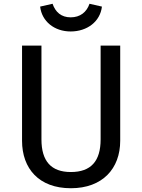

<svg xmlns="http://www.w3.org/2000/svg" viewBox="-20 -986 755 1019"><path d="M355 -819C443 -819 512 -872 521 -951L455 -966C440 -922 406 -894 355 -894C305 -894 274 -922 259 -966L193 -951C202 -872 269 -819 355 -819ZM618 -744H514V-246C514 -131 463 -73 356 -73C251 -73 200 -131 200 -246V-744H97V-239C97 -91 187 13 356 13C524 13 618 -91 618 -239Z"/></svg>

Font: Glow Sans SC Normal Medium
Style: Regular
Weight: 600
Designer: Ryoko NISHIZUKA (kana, bopomofo & ideographs); Paul D. Hunt (Latin, Greek & Cyrillic); Sandoll Communications, Soo-young
Version: Version 0.93